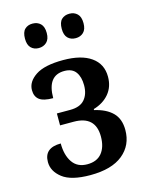

<svg xmlns="http://www.w3.org/2000/svg" viewBox="-115 -821 696 903"><g transform="rotate(-15 233.0 -369.5)"><path d="M34 -101Q34 -170 115 -170Q115 -113 139 -78Q163 -43 211 -43Q258 -43 282 -72.5Q306 -102 306 -153Q306 -253 200 -253H134V-311H199Q247 -311 269.5 -337Q292 -363 292 -406Q292 -447 274.5 -471Q257 -495 219 -495Q136 -495 136 -385Q89 -385 69 -400.5Q49 -416 49 -447Q49 -488 92.5 -517Q136 -546 227 -546Q315 -546 363 -512Q411 -478 411 -416Q411 -367 383 -333.5Q355 -300 307 -286V-281Q364 -268 394.5 -237.5Q425 -207 425 -153Q425 -79 370.5 -34.5Q316 10 212 10Q119 10 76.5 -23Q34 -56 34 -101ZM80 -689Q80 -721 94.5 -735Q109 -749 132 -749Q156 -749 171 -734.5Q186 -720 186 -689Q186 -659 170.5 -644.5Q155 -630 132 -630Q109 -630 94.5 -644.5Q80 -659 80 -689ZM259 -689Q259 -721 273.5 -735Q288 -749 312 -749Q335 -749 350 -734.5Q365 -720 365 -689Q365 -659 350 -644.5Q335 -630 312 -630Q288 -630 273.5 -644.5Q259 -659 259 -689Z"/></g></svg>

Font: Noto Serif NarrowSemiBold
Style: Regular
Weight: 600
Width: 4
Designer: Monotype Design Team
Foundry: Monotype Imaging Inc.
Version: Version 1.001